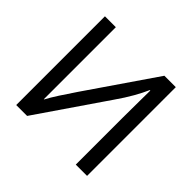

<svg xmlns="http://www.w3.org/2000/svg" viewBox="-168 -886 1071 1071"><g transform="rotate(45 367.5 -350.0)"><path d="M88 0V-700H174V-132H176Q193 -164 219.5 -205Q246 -246 280 -296L557 -700H647V0H558V-370Q558 -444 559 -498Q560 -552 560 -586H556Q540 -549 514.5 -504Q489 -459 452 -406L174 0Z"/></g></svg>

Font: Liter
Style: Regular
Weight: 400
Designer: Anton Skugarov
Foundry: skugi
Version: Version 1.004; ttfautohint (v1.8.4.7-5d5b)